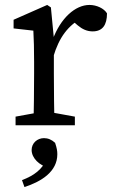

<svg xmlns="http://www.w3.org/2000/svg" viewBox="-20 -507 460 777"><path d="M43 0H283V-35L173 -55H153L43 -35V0ZM115 0H201C199 -45 198 -148 198 -210V-352L186 -477L171 -487L35 -427V-392L115 -383C117 -343 118 -312 118 -257V-210C118 -148 117 -45 115 0ZM196 -278C219 -355 255 -405 317 -437L268 -427L295 -404C313 -389 332 -380 355 -380C395 -380 413 -406 413 -453C401 -473 371 -487 342 -487C285 -487 225 -434 193 -346H183L196 -278ZM212 117C212 104 210 92 203 71C189 58 174 52 158 52C131 52 108 72 108 100C108 133 140 163 177 172L173 132C149 181 118 203 69 222L79 250C149 227 212 187 212 117Z"/></svg>

Font: Source Serif Variable
Style: Regular
Weight: 389
Designer: Frank Grießhammer
Foundry: Adobe Systems Incorporated
Version: Version 3.001;hotconv 1.0.111;makeotfexe 2.5.65597